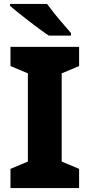

<svg xmlns="http://www.w3.org/2000/svg" viewBox="-20 -951 453 971"><path d="M380 0H33V-97L121 -134V-580L33 -617V-714H380V-617L292 -580V-134L380 -97ZM218 -931Q234 -909 256 -881.5Q278 -854 300.5 -828.5Q323 -803 339 -784V-771H227Q207 -784 180.5 -803.5Q154 -823 125.5 -845Q97 -867 72 -887Q47 -907 31 -921V-931Z"/></svg>

Font: Noto Sans Sinhala ExtraBold
Style: Regular
Weight: 800
Designer: Jelle Bosma - Monotype Design Team
Foundry: Monotype Imaging Inc.
Version: Version 2.006; ttfautohint (v1.8.4.7-5d5b)